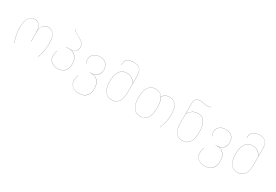

<svg xmlns="http://www.w3.org/2000/svg" viewBox="63 -1897 4670 3253"><g transform="rotate(30 2397.5 -270.5)"><path d="M85 -283Q85 -414 129.5 -470Q174 -526 240 -526Q299 -526 333.5 -485.5Q368 -445 370 -362Q374 -444 409.5 -485Q445 -526 504 -526Q570 -526 613 -469.5Q656 -413 656 -283Q656 -207 641 -134Q626 -61 602 0H600Q624 -61 639 -134Q654 -207 654 -283Q654 -412 612 -468Q570 -524 504 -524Q444 -524 407.5 -480Q371 -436 371 -342V-168H369V-344Q369 -438 335 -481Q301 -524 240 -524Q174 -524 130.5 -469Q87 -414 87 -283Q87 -206 101.5 -132.5Q116 -59 140 0H138Q114 -59 99.5 -132.5Q85 -206 85 -283Z M1167 -187Q1167 -96 1120.5 -43.5Q1074 9 991 9Q907 9 859 -33Q811 -75 811 -150Q811 -197 828 -245H830Q813 -199 813 -150Q813 -76 860.5 -34.5Q908 7 991 7Q1073 7 1119 -45Q1165 -97 1165 -187Q1165 -274 1118 -327Q1071 -380 990 -380H930V-382H990Q1053 -382 1097.5 -412Q1142 -442 1142 -500Q1142 -537 1124.5 -563Q1107 -589 1083 -605.5Q1059 -622 1018 -643Q973 -666 950.5 -684Q928 -702 925 -730H927Q930 -703 952 -685Q974 -667 1019 -644Q1059 -624 1084 -607Q1109 -590 1126.5 -563.5Q1144 -537 1144 -500Q1144 -442 1101.5 -412.5Q1059 -383 1000 -381Q1078 -379 1122.5 -325.5Q1167 -272 1167 -187Z M1700 -10Q1700 87 1650 139.5Q1600 192 1507 192Q1425 192 1376 150Q1327 108 1327 33Q1327 -18 1346 -69H1348Q1329 -19 1329 33Q1329 108 1377 149Q1425 190 1507 190Q1599 190 1648.5 137.5Q1698 85 1698 -10Q1698 -101 1653 -154.5Q1608 -208 1529 -208H1493V-210H1526Q1591 -210 1634.5 -251Q1678 -292 1678 -366Q1678 -436 1636.5 -480.5Q1595 -525 1514 -525Q1440 -525 1395 -486.5Q1350 -448 1350 -389Q1350 -344 1368 -306H1366Q1348 -344 1348 -389Q1348 -449 1393.5 -488Q1439 -527 1514 -527Q1596 -527 1638 -482Q1680 -437 1680 -366Q1680 -291 1638.5 -251.5Q1597 -212 1541 -209Q1614 -206 1657 -153.5Q1700 -101 1700 -10Z M2219 -558V-235Q2219 -113 2176 -52Q2133 9 2045 9Q1955 9 1907.5 -58Q1860 -125 1860 -252Q1860 -370 1906.5 -443.5Q1953 -517 2048 -517Q2107 -517 2151 -485.5Q2195 -454 2217 -409V-558Q2217 -644 2179.5 -687.5Q2142 -731 2055 -731Q1980 -731 1936.5 -697.5Q1893 -664 1893 -610Q1893 -597 1896 -582H1894Q1891 -597 1891 -610Q1891 -665 1935 -699Q1979 -733 2055 -733Q2142 -733 2180.5 -688.5Q2219 -644 2219 -558ZM2217 -235V-406Q2194 -451 2150.5 -483Q2107 -515 2048 -515Q1954 -515 1908 -442Q1862 -369 1862 -252Q1862 -126 1908.5 -59.5Q1955 7 2045 7Q2132 7 2174.5 -53Q2217 -113 2217 -235Z M3049 -282Q3049 -201 3032.5 -134Q3016 -67 2989 0H2987Q3014 -66 3030.5 -134Q3047 -202 3047 -282Q3047 -400 3005.5 -462Q2964 -524 2875 -524Q2830 -524 2798.5 -506Q2767 -488 2743 -458Q2783 -392 2783 -262Q2783 -127 2740.5 -59Q2698 9 2601 9Q2509 9 2464 -60Q2419 -129 2419 -258Q2419 -389 2465.5 -458Q2512 -527 2603 -527Q2698 -527 2741 -459Q2766 -490 2797.5 -508Q2829 -526 2875 -526Q3049 -526 3049 -282ZM2781 -262Q2781 -392 2739.5 -458.5Q2698 -525 2603 -525Q2512 -525 2466.5 -456.5Q2421 -388 2421 -258Q2421 -130 2465 -61.5Q2509 7 2601 7Q2697 7 2739 -60.5Q2781 -128 2781 -262Z M3608 -262Q3608 -129 3561.5 -60Q3515 9 3425 9Q3249 9 3249 -235V-618Q3249 -671 3274 -702Q3299 -733 3354 -733Q3387 -733 3433 -723Q3469 -714 3493 -714Q3533 -714 3570 -728V-726Q3533 -712 3493 -712Q3469 -712 3433 -721Q3387 -731 3354 -731Q3300 -731 3275.5 -701Q3251 -671 3251 -618V-421Q3289 -472 3331.5 -499.5Q3374 -527 3433 -527Q3521 -527 3564.5 -458.5Q3608 -390 3608 -262ZM3606 -262Q3606 -389 3563 -457Q3520 -525 3433 -525Q3375 -525 3332.5 -498Q3290 -471 3251 -418V-235Q3251 -113 3294 -53Q3337 7 3425 7Q3514 7 3560 -61Q3606 -129 3606 -262Z M4161 -10Q4161 87 4111 139.5Q4061 192 3968 192Q3886 192 3837 150Q3788 108 3788 33Q3788 -18 3807 -69H3809Q3790 -19 3790 33Q3790 108 3838 149Q3886 190 3968 190Q4060 190 4109.5 137.5Q4159 85 4159 -10Q4159 -101 4114 -154.5Q4069 -208 3990 -208H3954V-210H3987Q4052 -210 4095.5 -251Q4139 -292 4139 -366Q4139 -436 4097.5 -480.5Q4056 -525 3975 -525Q3901 -525 3856 -486.5Q3811 -448 3811 -389Q3811 -344 3829 -306H3827Q3809 -344 3809 -389Q3809 -449 3854.5 -488Q3900 -527 3975 -527Q4057 -527 4099 -482Q4141 -437 4141 -366Q4141 -291 4099.5 -251.5Q4058 -212 4002 -209Q4075 -206 4118 -153.5Q4161 -101 4161 -10Z M4680 -558V-235Q4680 -113 4637 -52Q4594 9 4506 9Q4416 9 4368.5 -58Q4321 -125 4321 -252Q4321 -370 4367.5 -443.5Q4414 -517 4509 -517Q4568 -517 4612 -485.5Q4656 -454 4678 -409V-558Q4678 -644 4640.5 -687.5Q4603 -731 4516 -731Q4441 -731 4397.5 -697.5Q4354 -664 4354 -610Q4354 -597 4357 -582H4355Q4352 -597 4352 -610Q4352 -665 4396 -699Q4440 -733 4516 -733Q4603 -733 4641.5 -688.5Q4680 -644 4680 -558ZM4678 -235V-406Q4655 -451 4611.5 -483Q4568 -515 4509 -515Q4415 -515 4369 -442Q4323 -369 4323 -252Q4323 -126 4369.5 -59.5Q4416 7 4506 7Q4593 7 4635.5 -53Q4678 -113 4678 -235Z"/></g></svg>

Font: FiraGO Two
Style: Regular
Weight: 100
Designer: bBox Type
Foundry: bBox Type GmbH
Version: Version 1.001